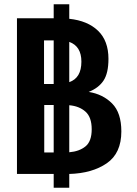

<svg xmlns="http://www.w3.org/2000/svg" viewBox="-20 -810 640 894"><path d="M302.5 -790V-722.5Q388 -713.5 436.5 -666.8Q485 -620 485 -536Q485 -469.5 462.2 -435Q439.5 -400.5 393 -382Q459 -371.5 502 -328.2Q545 -285 545 -198Q545 -96.5 477.2 -49.8Q409.5 -3 302.5 0V64H230V0H59V-725H230V-790ZM230 -419V-622H185V-419ZM230 -100V-321H186V-100ZM407 -208Q407 -264.5 378 -290.2Q349 -316 302.5 -320V-101Q349.5 -105 378.2 -128.5Q407 -152 407 -208ZM359 -523Q359 -594.5 302.5 -615V-427.5Q359 -447 359 -523Z"/></svg>

Font: JuliaMono
Style: Bold
Weight: 700
Monospace: yes
Designer: cormullion
Foundry: corm
Version: Version 0.055; ttfautohint (v1.8.4)